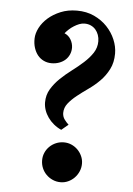

<svg xmlns="http://www.w3.org/2000/svg" viewBox="-50 -690 518 750"><g transform="rotate(5 209.0 -314.5)"><path d="M200.7 -181.6Q184.1 -189 170.9 -200Q157.7 -210.9 148.2 -224.4Q138.7 -237.8 133.5 -252.9Q128.4 -268.1 128.4 -283.2Q128.4 -312 142.3 -335.2Q156.2 -358.4 177 -378.4Q197.8 -398.4 221.9 -416.5Q246.1 -434.6 266.8 -453.4Q287.6 -472.2 301.3 -492.9Q314.9 -513.7 314.9 -538.6Q314.9 -551.8 310.8 -563.5Q306.6 -575.2 299.1 -584Q291.5 -592.8 280.5 -597.9Q269.5 -603 255.9 -603Q245.1 -603 234.6 -598.9Q224.1 -594.7 214.4 -588.6Q204.6 -582.5 196 -574.7Q187.5 -566.9 180.7 -558.6Q196.8 -551.8 205.6 -536.9Q214.4 -522 214.8 -504.9Q214.8 -490.2 209.2 -477.8Q203.6 -465.3 193.8 -456.5Q184.1 -447.8 170.2 -442.6Q156.2 -437.5 140.1 -437.5Q123.5 -437.5 109.6 -444.1Q95.7 -450.7 85.9 -462.6Q76.2 -474.6 70.8 -491.2Q65.4 -507.8 65.9 -527.8Q66.4 -548.3 77.6 -570.1Q88.9 -591.8 109.1 -609.6Q129.4 -627.4 158 -639.2Q186.5 -650.9 221.7 -650.9Q259.3 -650.9 289.3 -637Q319.3 -623 340.3 -600.8Q361.3 -578.6 372.8 -551.3Q384.3 -523.9 384.3 -496.6Q384.3 -461.4 370.8 -435.1Q357.4 -408.7 337.2 -388.2Q316.9 -367.7 293.2 -351.1Q269.5 -334.5 249.3 -318.4Q229 -302.2 215.8 -285.4Q202.6 -268.6 202.6 -247.6Q203.1 -232.9 211.2 -222.2Q219.2 -211.4 227.5 -204.1ZM293 -57.1Q293 -40.5 286.6 -26.1Q280.3 -11.7 269.8 -1Q259.3 9.8 245.4 16.1Q231.4 22.5 215.8 22.5Q199.2 22.5 184.8 16.1Q170.4 9.8 159.7 -1Q148.9 -11.7 142.8 -26.1Q136.7 -40.5 136.7 -57.1Q136.7 -72.8 142.8 -86.7Q148.9 -100.6 159.7 -111.1Q170.4 -121.6 184.8 -127.7Q199.2 -133.8 215.8 -133.8Q231.4 -133.8 245.4 -127.7Q259.3 -121.6 269.8 -111.1Q280.3 -100.6 286.6 -86.7Q293 -72.8 293 -57.1Z"/></g></svg>

Font: VarendraSemibold
Style: Regular
Weight: 600
Designer: Jacob Thomas
Foundry: Bangla Type Foundry
Version: Version 1.008